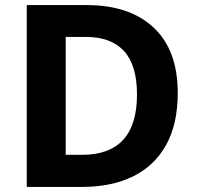

<svg xmlns="http://www.w3.org/2000/svg" viewBox="-20 -734 772 754"><path d="M678 -369Q678 -246 632 -164Q586 -82 502 -41Q418 0 303 0H85V-714H321Q489 -714 583.5 -625.5Q678 -537 678 -369ZM518 -363Q518 -478 467 -533.5Q416 -589 317 -589H238V-126H302Q518 -126 518 -363Z"/></svg>

Font: Noto Sans Cherokee
Style: Bold
Weight: 700
Designer: Monotype Design Team
Foundry: Monotype Imaging Inc.
Version: Version 2.001; ttfautohint (v1.8.4.7-5d5b)